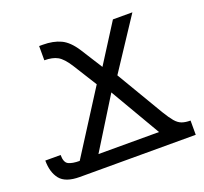

<svg xmlns="http://www.w3.org/2000/svg" viewBox="-123 -858 1062 1001"><g transform="rotate(-20 408.0 -357.0)"><path d="M156 0Q77 0 46.5 -38.5Q16 -77 16 -142H101Q101 -100 122.5 -89.5Q144 -79 184 -79L404 -424L322 -555Q291 -604 263 -619.5Q235 -635 190 -635V-714H210Q268 -714 309.5 -694.5Q351 -675 387 -619L463 -499L599 -713H707L521 -431L675 -171Q698 -133 715 -113Q732 -93 751.5 -86Q771 -79 799 -79V0ZM288 -79H624L461 -358Z"/></g></svg>

Font: Noto Sans Coptic
Style: Regular
Weight: 400
Designer: Monotype Design Team, Denis Moyogo Jacquerye
Foundry: Monotype Imaging Inc.
Version: Version 2.002; ttfautohint (v1.8.4.7-5d5b)